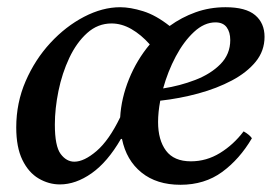

<svg xmlns="http://www.w3.org/2000/svg" viewBox="-20 -500 762 532"><path d="M713 -398Q713 -359 688.5 -329Q664 -299 622.5 -277Q581 -255 529.5 -241Q478 -227 424 -221Q418 -189 418 -162Q418 -112 440 -82.5Q462 -53 509 -53Q552 -53 589.5 -76Q627 -99 655 -136Q671 -127 678 -117Q644 -59 595.5 -23.5Q547 12 480 12Q414 12 372 -22Q330 -56 318 -115H315Q278 -51 234 -20Q190 11 146 11Q115 11 87 -5.5Q59 -22 42 -57Q25 -92 25 -147Q25 -215 51 -275Q77 -335 119.5 -381Q162 -427 213 -453.5Q264 -480 313 -480Q341 -480 376.5 -469Q412 -458 450 -428Q483 -452 522 -466Q561 -480 605 -480Q661 -480 687 -458Q713 -436 713 -398ZM395 -377Q371 -404 344 -419.5Q317 -435 289 -435Q251 -435 221.5 -408.5Q192 -382 172 -339.5Q152 -297 142 -248Q132 -199 132 -155Q132 -95 148 -73.5Q164 -52 186 -52Q213 -52 247.5 -81.5Q282 -111 313 -175Q316 -228 337.5 -281Q359 -334 395 -377ZM432 -255Q478 -262 521 -278.5Q564 -295 591 -322.5Q618 -350 618 -389Q618 -411 608 -424.5Q598 -438 577 -438Q546 -438 517.5 -411.5Q489 -385 467 -343.5Q445 -302 432 -255Z"/></svg>

Font: Tiro Gurmukhi
Style: Italic
Weight: 400
Italic angle: -11°
Designer: Gurmukhi: John Hudson & Fiona Ross, assisted by Paul Hanslow. Latin: John Hudson with Paul Hanslow, assisted by Kaja Soj
Foundry: Tiro Typeworks Ltd.
Version: Version 1.52